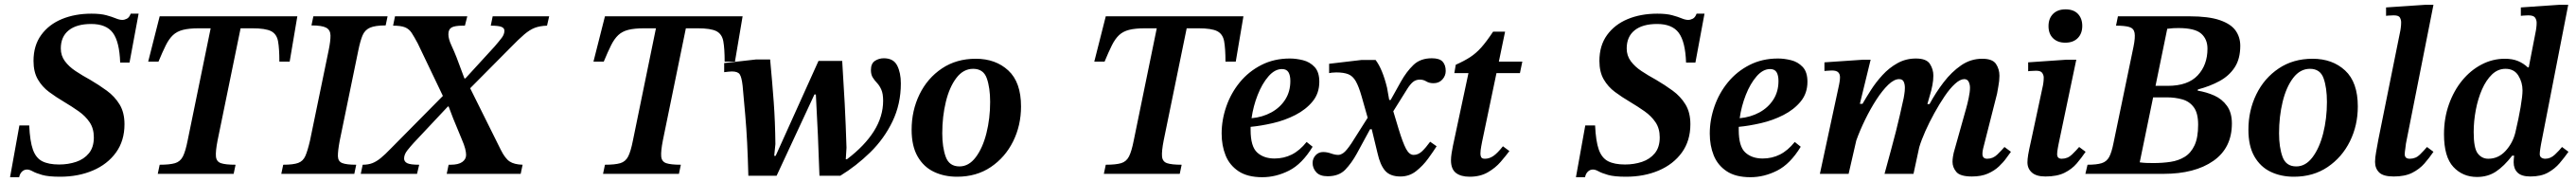

<svg xmlns="http://www.w3.org/2000/svg" viewBox="-20 -725 10759 759"><path d="M60 14H22L61 -202H102Q105 -136 117.5 -101Q130 -66 156.5 -52.5Q183 -39 227 -39Q265 -39 298 -50Q331 -61 351.5 -86Q372 -111 372 -152Q372 -189 354.5 -215Q337 -241 308.5 -261Q280 -281 248 -300Q214 -320 185 -341.5Q156 -363 138 -394Q120 -425 120 -471Q120 -535 152 -579Q184 -623 238.5 -645.5Q293 -668 362 -668Q400 -668 424 -661.5Q448 -655 463.5 -648.5Q479 -642 491 -642Q500 -642 510 -647Q520 -652 526 -668H559L521 -464H482Q479 -551 451.5 -588Q424 -625 361 -625Q300 -625 267 -598.5Q234 -572 234 -523Q234 -493 251 -470Q268 -447 296 -428.5Q324 -410 357 -392Q393 -371 426 -347Q459 -323 479.5 -289.5Q500 -256 500 -207Q500 -138 464.5 -89Q429 -40 368 -14Q307 12 231 12Q182 12 156 4.5Q130 -3 116.5 -10.5Q103 -18 93 -18Q81 -18 72 -9.5Q63 -1 60 14Z M956 0H639L647 -38Q689 -38 711 -44.5Q733 -51 744 -72.5Q755 -94 764 -140L860 -607H811Q770 -607 744.5 -600.5Q719 -594 702.5 -578.5Q686 -563 672.5 -536Q659 -509 642 -468H599L647 -657H1222L1190 -468H1147Q1147 -522 1141.5 -552.5Q1136 -583 1112.5 -595Q1089 -607 1034 -607H985L889 -140Q880 -94 882 -72.5Q884 -51 903 -44.5Q922 -38 964 -38Z M1460 0H1155L1163 -38Q1205 -38 1225.5 -45.5Q1246 -53 1255.5 -74.5Q1265 -96 1275 -139L1353 -516Q1361 -555 1360.5 -577.5Q1360 -600 1342.5 -609.5Q1325 -619 1281 -619L1289 -657H1599L1591 -619Q1547 -619 1525.5 -609.5Q1504 -600 1494.5 -577.5Q1485 -555 1477 -516L1399 -138Q1391 -95 1391.5 -73.5Q1392 -52 1409.5 -45Q1427 -38 1468 -38Z M2155 0H1846L1854 -38H1862Q1895 -38 1911 -49.5Q1927 -61 1927 -79Q1927 -90 1923 -105.5Q1919 -121 1909 -144L1873 -231L1854 -281H1851L1708 -129Q1696 -116 1682 -98.5Q1668 -81 1668 -64Q1668 -51 1681 -44.5Q1694 -38 1731 -38L1722 0H1487L1495 -38Q1518 -38 1535 -44.5Q1552 -51 1570 -65.5Q1588 -80 1614 -107L1830 -325L1725 -544Q1710 -572 1699.5 -588Q1689 -604 1672 -611Q1655 -618 1622 -618L1630 -657H1932L1922 -618H1913Q1880 -618 1866.5 -610.5Q1853 -603 1853 -582Q1853 -563 1865.5 -536Q1878 -509 1887 -486L1920 -398H1924L2046 -531Q2065 -553 2076 -567.5Q2087 -582 2087 -597Q2087 -608 2074.5 -613Q2062 -618 2030 -618L2038 -657H2274L2265 -618Q2235 -617 2214 -609Q2193 -601 2170 -581.5Q2147 -562 2111 -525L1944 -357L2072 -100Q2090 -64 2109 -51.5Q2128 -39 2163 -38Z M2816 0H2499L2507 -38Q2549 -38 2571 -44.5Q2593 -51 2604 -72.5Q2615 -94 2624 -140L2720 -607H2671Q2630 -607 2604.5 -600.5Q2579 -594 2562.5 -578.5Q2546 -563 2532.5 -536Q2519 -509 2502 -468H2459L2507 -657H3082L3050 -468H3007Q3007 -522 3001.5 -552.5Q2996 -583 2972.5 -595Q2949 -607 2894 -607H2845L2749 -140Q2740 -94 2742 -72.5Q2744 -51 2763 -44.5Q2782 -38 2824 -38Z M3224 8H3106Q3104 -68 3101 -128.5Q3098 -189 3093 -246Q3088 -303 3082 -368Q3078 -403 3070 -415Q3062 -427 3037 -427Q3029 -427 3022.5 -426Q3016 -425 3005 -424V-462L3138 -477H3197Q3206 -381 3212 -299.5Q3218 -218 3219 -124L3214 -75H3220L3399 -471H3498Q3504 -379 3508.5 -293Q3513 -207 3516 -109L3513 -61H3518Q3592 -117 3630.5 -178Q3669 -239 3669 -305Q3669 -334 3661.5 -351Q3654 -368 3643.5 -379Q3633 -390 3625.5 -402Q3618 -414 3618 -433Q3618 -460 3634.5 -471Q3651 -482 3672 -482Q3712 -482 3727.5 -452Q3743 -422 3743 -377Q3743 -291 3708 -218.5Q3673 -146 3615 -89.5Q3557 -33 3490 8H3403Q3400 -81 3396.5 -161.5Q3393 -242 3388 -331H3382Z M3978 12Q3924 12 3881 -8.5Q3838 -29 3813 -72.5Q3788 -116 3788 -184Q3788 -264 3821 -331.5Q3854 -399 3914.5 -439.5Q3975 -480 4056 -480Q4139 -480 4192 -431Q4245 -382 4245 -281Q4245 -202 4212 -135.5Q4179 -69 4119 -28.5Q4059 12 3978 12ZM3988 -31Q4027 -31 4056 -69.5Q4085 -108 4100.5 -169.5Q4116 -231 4116 -300Q4116 -359 4102 -398.5Q4088 -438 4045 -438Q4004 -438 3975 -400Q3946 -362 3931 -300.5Q3916 -239 3916 -169Q3916 -111 3930.5 -71Q3945 -31 3988 -31Z M4908 0H4591L4599 -38Q4641 -38 4663 -44.5Q4685 -51 4696 -72.5Q4707 -94 4716 -140L4812 -607H4763Q4722 -607 4696.5 -600.5Q4671 -594 4654.5 -578.5Q4638 -563 4624.5 -536Q4611 -509 4594 -468H4551L4599 -657H5174L5142 -468H5099Q5099 -522 5093.5 -552.5Q5088 -583 5064.5 -595Q5041 -607 4986 -607H4937L4841 -140Q4832 -94 4834 -72.5Q4836 -51 4855 -44.5Q4874 -38 4916 -38Z M5253 14Q5191 14 5153.5 -11Q5116 -36 5099.5 -77Q5083 -118 5083 -168Q5083 -225 5102.5 -281Q5122 -337 5159 -382Q5196 -427 5249 -454Q5302 -481 5368 -481Q5394 -481 5422.5 -474Q5451 -467 5471 -446Q5491 -425 5491 -384Q5491 -336 5463 -302Q5435 -268 5391 -245.5Q5347 -223 5297 -211.5Q5247 -200 5204 -196Q5204 -190 5204 -183Q5204 -114 5231.5 -89Q5259 -64 5304 -64Q5343 -64 5376 -80.5Q5409 -97 5438 -133L5463 -113Q5419 -41 5364.5 -13.5Q5310 14 5253 14ZM5208 -232Q5253 -236 5290 -256Q5327 -276 5348.5 -309.5Q5370 -343 5370 -387Q5370 -411 5362 -424Q5354 -437 5335 -437Q5305 -437 5278.5 -406.5Q5252 -376 5233.5 -329Q5215 -282 5208 -232Z M5830 11Q5787 11 5766 -13Q5745 -37 5734 -87L5710 -186H5703L5648 -85Q5626 -45 5599.5 -17.5Q5573 10 5526 10Q5493 10 5478 -7Q5463 -24 5463 -45Q5463 -64 5475.5 -77.5Q5488 -91 5507 -91Q5523 -91 5540 -85Q5557 -79 5570 -79Q5580 -79 5592 -87.5Q5604 -96 5625 -127L5693 -234L5668 -322Q5656 -364 5643.5 -386Q5631 -408 5612 -415.5Q5593 -423 5562 -423Q5552 -423 5543.5 -422Q5535 -421 5532 -420V-459L5668 -475H5726Q5755 -437 5774 -359L5783 -308H5789L5832 -385Q5855 -426 5884 -454Q5913 -482 5961 -482Q5993 -482 6006 -468Q6019 -454 6019 -429Q6019 -409 6005 -393.5Q5991 -378 5968 -378Q5950 -378 5938 -385.5Q5926 -393 5911 -393Q5894 -393 5882 -383Q5870 -373 5857 -352L5800 -261L5822 -188Q5840 -129 5853.5 -104Q5867 -79 5885 -79Q5904 -79 5920 -94Q5936 -109 5954 -134L5981 -115Q5967 -93 5945.5 -63.5Q5924 -34 5895.5 -11.5Q5867 11 5830 11Z M6119 12Q6082 12 6061.5 -4Q6041 -20 6041 -57Q6041 -69 6043.5 -85.5Q6046 -102 6049 -116L6114 -420H6055L6061 -455Q6097 -471 6121.5 -487Q6146 -503 6167.5 -527Q6189 -551 6217 -593H6267L6241 -468H6339L6329 -420H6231L6171 -134Q6171 -134 6167.5 -115.5Q6164 -97 6164 -84Q6164 -75 6167.5 -69Q6171 -63 6183 -63Q6201 -63 6218 -74.5Q6235 -86 6258 -115L6285 -95Q6270 -75 6248.5 -50Q6227 -25 6195 -6.5Q6163 12 6119 12Z M6601 14H6563L6602 -202H6643Q6646 -136 6658.5 -101Q6671 -66 6697.5 -52.5Q6724 -39 6768 -39Q6806 -39 6839 -50Q6872 -61 6892.5 -86Q6913 -111 6913 -152Q6913 -189 6895.5 -215Q6878 -241 6849.5 -261Q6821 -281 6789 -300Q6755 -320 6726 -341.5Q6697 -363 6679 -394Q6661 -425 6661 -471Q6661 -535 6693 -579Q6725 -623 6779.5 -645.5Q6834 -668 6903 -668Q6941 -668 6965 -661.5Q6989 -655 7004.5 -648.5Q7020 -642 7032 -642Q7041 -642 7051 -647Q7061 -652 7067 -668H7100L7062 -464H7023Q7020 -551 6992.5 -588Q6965 -625 6902 -625Q6841 -625 6808 -598.5Q6775 -572 6775 -523Q6775 -493 6792 -470Q6809 -447 6837 -428.5Q6865 -410 6898 -392Q6934 -371 6967 -347Q7000 -323 7020.5 -289.5Q7041 -256 7041 -207Q7041 -138 7005.5 -89Q6970 -40 6909 -14Q6848 12 6772 12Q6723 12 6697 4.5Q6671 -3 6657.5 -10.5Q6644 -18 6634 -18Q6622 -18 6613 -9.5Q6604 -1 6601 14Z M7292 14Q7230 14 7192.5 -11Q7155 -36 7138.5 -77Q7122 -118 7122 -168Q7122 -225 7141.5 -281Q7161 -337 7198 -382Q7235 -427 7288 -454Q7341 -481 7407 -481Q7433 -481 7461.5 -474Q7490 -467 7510 -446Q7530 -425 7530 -384Q7530 -336 7502 -302Q7474 -268 7430 -245.5Q7386 -223 7336 -211.5Q7286 -200 7243 -196Q7243 -190 7243 -183Q7243 -114 7270.5 -89Q7298 -64 7343 -64Q7382 -64 7415 -80.5Q7448 -97 7477 -133L7502 -113Q7458 -41 7403.5 -13.5Q7349 14 7292 14ZM7247 -232Q7292 -236 7329 -256Q7366 -276 7387.5 -309.5Q7409 -343 7409 -387Q7409 -411 7401 -424Q7393 -437 7374 -437Q7344 -437 7317.5 -406.5Q7291 -376 7272.5 -329Q7254 -282 7247 -232Z M8217 11Q8168 11 8152 -8Q8136 -27 8136 -50Q8136 -61 8138 -72.5Q8140 -84 8141 -88L8193 -273Q8198 -290 8203.5 -316Q8209 -342 8209 -359Q8209 -373 8203.5 -384Q8198 -395 8185 -395Q8168 -395 8146.5 -375.5Q8125 -356 8103 -323.5Q8081 -291 8060 -253Q8039 -215 8022.5 -178Q8006 -141 7997 -111L7973 0H7852Q7868 -59 7879.5 -101Q7891 -143 7899.5 -176.5Q7908 -210 7915.5 -242.5Q7923 -275 7932 -316Q7932 -317 7934.5 -331Q7937 -345 7937 -359Q7937 -374 7932 -384.5Q7927 -395 7913 -395Q7892 -395 7867.5 -371.5Q7843 -348 7818 -309.5Q7793 -271 7771 -226Q7749 -181 7734 -139L7702 0H7582L7662 -371Q7662 -371 7664 -382Q7666 -393 7666 -403Q7666 -416 7658.5 -423.5Q7651 -431 7632 -431Q7624 -431 7612.5 -430Q7601 -429 7601 -429V-465L7763 -476H7794L7749 -292H7760Q7775 -318 7795.5 -350Q7816 -382 7843.5 -412Q7871 -442 7906 -461.5Q7941 -481 7983 -481Q8027 -481 8041.5 -458.5Q8056 -436 8056 -410Q8056 -390 8052 -370Q8048 -350 8047 -347L8031 -291H8040Q8066 -339 8099 -382Q8132 -425 8172 -452.5Q8212 -480 8260 -480Q8303 -480 8317.5 -458.5Q8332 -437 8332 -409Q8332 -388 8327.5 -365Q8323 -342 8322 -334L8264 -106Q8264 -106 8262.5 -98.5Q8261 -91 8261 -83Q8261 -63 8281 -63Q8305 -63 8323 -80.5Q8341 -98 8353 -112L8380 -92Q8373 -83 8361 -66Q8349 -49 8330 -31Q8311 -13 8283.5 -1Q8256 11 8217 11Z M8524 11Q8486 11 8467.5 -5.5Q8449 -22 8449 -48Q8449 -61 8452 -79.5Q8455 -98 8465 -142L8514 -370Q8514 -370 8515.5 -380Q8517 -390 8517 -402Q8517 -411 8511 -420.5Q8505 -430 8485 -430Q8472 -430 8462 -429Q8452 -428 8452 -428V-465L8612 -476H8653L8579 -124Q8579 -124 8576 -108Q8573 -92 8573 -82Q8573 -63 8592 -63Q8617 -63 8635 -80.5Q8653 -98 8665 -112L8692 -92Q8675 -67 8655 -43.5Q8635 -20 8604 -4.5Q8573 11 8524 11ZM8607 -547Q8575 -547 8556 -565.5Q8537 -584 8537 -616Q8537 -648 8556 -667Q8575 -686 8608 -686Q8642 -686 8660 -667Q8678 -648 8678 -617Q8678 -585 8659 -566Q8640 -547 8607 -547Z M9017 0H8691L8700 -38Q8738 -38 8759 -44.5Q8780 -51 8790.5 -70.5Q8801 -90 8809 -131L8892 -530Q8900 -569 8896.5 -588Q8893 -607 8874 -612.5Q8855 -618 8819 -618L8827 -657H9126Q9206 -657 9252.5 -641Q9299 -625 9318.5 -597.5Q9338 -570 9338 -534Q9338 -480 9315 -444.5Q9292 -409 9251.5 -387Q9211 -365 9161 -352L9160 -347Q9197 -341 9229.5 -326.5Q9262 -312 9282.5 -283.5Q9303 -255 9303 -210Q9303 -108 9225.5 -54Q9148 0 9017 0ZM8975 -45Q9013 -45 9046.5 -50Q9080 -55 9106 -71Q9132 -87 9147 -119Q9162 -151 9162 -205Q9162 -253 9144 -277.5Q9126 -302 9096 -310.5Q9066 -319 9031 -319H8974L8918 -48Q8933 -46 8945.5 -45.5Q8958 -45 8975 -45ZM8984 -367H9035Q9119 -367 9160 -410.5Q9201 -454 9201 -522Q9201 -562 9174.5 -585Q9148 -608 9080 -608Q9068 -608 9058 -607.5Q9048 -607 9033 -605Z M9562 12Q9508 12 9465 -8.5Q9422 -29 9397 -72.5Q9372 -116 9372 -184Q9372 -264 9405 -331.5Q9438 -399 9498.5 -439.5Q9559 -480 9640 -480Q9723 -480 9776 -431Q9829 -382 9829 -281Q9829 -202 9796 -135.5Q9763 -69 9703 -28.5Q9643 12 9562 12ZM9572 -31Q9611 -31 9640 -69.5Q9669 -108 9684.5 -169.5Q9700 -231 9700 -300Q9700 -359 9686 -398.5Q9672 -438 9629 -438Q9588 -438 9559 -400Q9530 -362 9515 -300.5Q9500 -239 9500 -169Q9500 -111 9514.5 -71Q9529 -31 9572 -31Z M9979 11Q9935 11 9918 -6Q9901 -23 9901 -50Q9901 -67 9905.5 -91.5Q9910 -116 9915 -144L10007 -599Q10007 -599 10008.5 -609.5Q10010 -620 10010 -632Q10010 -642 10005 -651.5Q10000 -661 9979 -661Q9966 -661 9956.5 -660Q9947 -659 9947 -659V-694L10111 -705H10145L10030 -126Q10030 -122 10027.5 -106Q10025 -90 10025 -82Q10025 -63 10046 -63Q10071 -63 10088.5 -80.5Q10106 -98 10118 -112L10145 -92Q10128 -67 10107.5 -43.5Q10087 -20 10056.5 -4.5Q10026 11 9979 11Z M10327 13Q10267 13 10228 -29Q10189 -71 10189 -165Q10189 -232 10209.5 -289.5Q10230 -347 10265 -389.5Q10300 -432 10346 -456Q10392 -480 10443 -480Q10475 -480 10498 -470.5Q10521 -461 10539 -444H10543L10573 -598Q10573 -598 10574.5 -608.5Q10576 -619 10576 -630Q10576 -642 10569.5 -651.5Q10563 -661 10541 -661Q10532 -661 10521 -660Q10510 -659 10510 -659V-694L10671 -705H10708L10594 -122Q10594 -122 10591.5 -106.5Q10589 -91 10589 -83Q10589 -72 10596 -67.5Q10603 -63 10612 -63Q10634 -63 10652.5 -80.5Q10671 -98 10682 -112L10709 -92Q10692 -68 10672 -44.5Q10652 -21 10623 -5Q10594 11 10550 11Q10513 11 10496.5 -5Q10480 -21 10480 -48Q10480 -60 10482 -76H10474Q10440 -32 10406 -9.5Q10372 13 10327 13ZM10374 -63Q10416 -63 10446 -95.5Q10476 -128 10487 -172Q10501 -231 10509 -278Q10517 -325 10517 -348Q10517 -382 10499.5 -410Q10482 -438 10446 -438Q10414 -438 10389.5 -414.5Q10365 -391 10348 -352.5Q10331 -314 10322 -267Q10313 -220 10313 -174Q10313 -107 10330 -85Q10347 -63 10374 -63Z"/></svg>

Font: STIX Two Text SemiBold
Style: Italic
Weight: 600
Italic angle: -12°
Designer: Ross Mills, John Hudson & Paul Hanslow, Tiro Typeworks Ltd; with prior portions MicroPress Inc. and Coen Hoffman, Elsevi
Foundry: Tiro Typeworks Ltd
Version: Version 2.13 b171